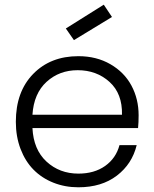

<svg xmlns="http://www.w3.org/2000/svg" viewBox="-20 -795 662 823"><path d="M313 -494.1Q234.4 -494.1 179.7 -444.3Q125 -394.5 119.1 -303.2H502.9Q504.9 -393.6 449.5 -443.8Q394 -494.1 313 -494.1ZM565.9 -172.9Q546.4 -92.3 481 -42.2Q415.5 7.8 315.9 7.8Q258.3 7.8 208.7 -12Q159.2 -31.7 123.8 -67.6Q88.4 -103.5 68.1 -156.5Q47.9 -209.5 47.9 -272.9Q47.9 -401.9 122.1 -478Q196.3 -554.2 315.9 -554.2Q393.6 -554.2 453.1 -519.8Q512.7 -485.4 543.5 -428Q574.2 -370.6 574.2 -300.8Q574.2 -270 571.8 -246.1H119.1Q123.5 -153.8 179.4 -102.3Q235.4 -50.8 315.9 -50.8Q384.3 -50.8 430.7 -83.7Q477.1 -116.7 492.2 -172.9ZM424.8 -774.9 460 -722.2 296.9 -623 262.2 -672.9Z"/></svg>

Font: SVN-Poppins Light
Style: Regular
Weight: 300
Designer: Ninad Kale (Devanagari), Jonny Pinhorn (Latin)
Foundry: Indian Type Foundry
Version: Version 3.002 2017